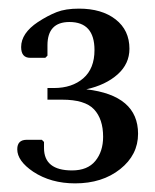

<svg xmlns="http://www.w3.org/2000/svg" viewBox="-20 -920 360 445"><path d="M154 -495Q98 -495 57 -522Q20 -547 20 -574Q20 -596 42 -596H77L82 -591V-577Q82 -525 147 -525Q183 -525 201 -547Q219 -569 219 -603Q219 -644 198 -666.5Q177 -689 124 -689H90V-716H105Q147 -716 173 -738.5Q199 -761 199 -804Q199 -869 141 -869Q90 -869 90 -815V-791L85 -786H50Q29 -786 29 -811Q29 -843 68 -869Q91 -884 111.5 -892Q132 -900 163 -900Q216 -900 248 -875Q280 -850 280 -807Q280 -772 252.5 -747.5Q225 -723 180 -713Q300 -699 300 -610Q300 -561 258.5 -528Q217 -495 154 -495Z"/></svg>

Font: Spectral
Style: Regular
Weight: 400
Designer: Jean-Baptiste Levee
Foundry: Production Type
Version: Version 1.002